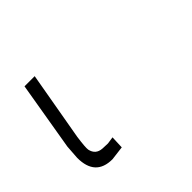

<svg xmlns="http://www.w3.org/2000/svg" viewBox="-98 -22 351 351"><g transform="rotate(-45 77.0 153.0)"><path d="M23.4 48.8 0 182.1Q-3.4 206.5 -2.4 212.9Q1 229 17.6 230L31.2 230.5L44.9 228.5L43.9 253.4L16.6 256.8Q-27.3 256.8 -27.3 209.5L-25.4 182.1L-2.9 48.8Z"/></g></svg>

Font: Roboto Thin
Style: Italic
Weight: 250
Italic angle: -12°
Designer: Google
Version: Version 2.134; 2016